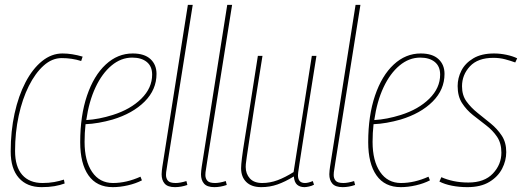

<svg xmlns="http://www.w3.org/2000/svg" viewBox="-20 -760 2149 790"><path d="M151 10Q91 10 57.5 -28Q24 -66 24 -137Q24 -220 40 -293Q56 -366 85 -421.5Q114 -477 153 -508.5Q192 -540 237 -540Q276 -540 320 -527L314 -509Q276 -521 234 -521Q194 -521 159.5 -490Q125 -459 98.5 -406Q72 -353 57 -284Q42 -215 42 -139Q42 -74 71.5 -40.5Q101 -7 155 -7Q181 -7 203 -11Q225 -15 243 -21L246 -5Q227 2 204 6Q181 10 151 10Z M564 -18Q539 -5 506.5 2.5Q474 10 444 10Q378 10 344 -38.5Q310 -87 310 -175Q310 -284 338 -366.5Q366 -449 415 -494.5Q464 -540 526 -540Q574 -540 599 -517Q624 -494 624 -456Q624 -391 575 -342Q526 -293 443 -268Q415 -260 386.5 -255Q358 -250 332 -249Q328 -213 328 -176Q328 -98 359 -52.5Q390 -7 445 -7Q500 -7 558 -33ZM524 -523Q478 -523 439 -490.5Q400 -458 373 -400.5Q346 -343 335 -266Q387 -269 444 -287Q517 -310 561.5 -354Q606 -398 606 -453Q606 -487 584 -505Q562 -523 524 -523Z M753 -740H773L670 -93Q668 -76 665.5 -63.5Q663 -51 663 -40Q663 -26 671 -16.5Q679 -7 703 -7Q721 -7 747 -15L751 1Q725 10 700 10Q670 10 657.5 -4.5Q645 -19 645 -43Q645 -50 646 -58.5Q647 -67 648 -74Z M915 -740H935L832 -93Q830 -76 827.5 -63.5Q825 -51 825 -40Q825 -26 833 -16.5Q841 -7 865 -7Q883 -7 909 -15L913 1Q887 10 862 10Q832 10 819.5 -4.5Q807 -19 807 -43Q807 -50 808 -58.5Q809 -67 810 -74Z M1055 10Q1015 10 993.5 -11Q972 -32 972 -68Q972 -81 975.5 -110Q979 -139 987.5 -191Q996 -243 1009 -325.5Q1022 -408 1041 -530H1060Q1039 -400 1026 -317Q1013 -234 1006 -186Q999 -138 995.5 -115.5Q992 -93 991.5 -85Q991 -77 991 -73Q991 -45 1008 -26Q1025 -7 1059 -7Q1091 -7 1122 -18.5Q1153 -30 1188 -52L1263 -530H1282Q1260 -393 1246 -304Q1232 -215 1224 -163Q1216 -111 1212 -85.5Q1208 -60 1207 -51Q1206 -42 1206 -39Q1206 -7 1235 -7Q1248 -7 1267 -15L1272 0Q1263 5 1251 7.5Q1239 10 1233 10Q1214 10 1202.5 0Q1191 -10 1189 -34Q1153 -12 1121.5 -1Q1090 10 1055 10Z M1443 -740H1463L1360 -93Q1358 -76 1355.5 -63.5Q1353 -51 1353 -40Q1353 -26 1361 -16.5Q1369 -7 1393 -7Q1411 -7 1437 -15L1441 1Q1415 10 1390 10Q1360 10 1347.5 -4.5Q1335 -19 1335 -43Q1335 -50 1336 -58.5Q1337 -67 1338 -74Z M1749 -18Q1724 -5 1691.5 2.5Q1659 10 1629 10Q1563 10 1529 -38.5Q1495 -87 1495 -175Q1495 -284 1523 -366.5Q1551 -449 1600 -494.5Q1649 -540 1711 -540Q1759 -540 1784 -517Q1809 -494 1809 -456Q1809 -391 1760 -342Q1711 -293 1628 -268Q1600 -260 1571.5 -255Q1543 -250 1517 -249Q1513 -213 1513 -176Q1513 -98 1544 -52.5Q1575 -7 1630 -7Q1685 -7 1743 -33ZM1709 -523Q1663 -523 1624 -490.5Q1585 -458 1558 -400.5Q1531 -343 1520 -266Q1572 -269 1629 -287Q1702 -310 1746.5 -354Q1791 -398 1791 -453Q1791 -487 1769 -505Q1747 -523 1709 -523Z M1788 -13 1796 -31Q1818 -21 1846 -15Q1874 -9 1907 -9Q1973 -9 2008 -46Q2043 -83 2043 -132Q2043 -171 2025 -197.5Q2007 -224 1980 -244.5Q1953 -265 1926 -286.5Q1899 -308 1881 -336Q1863 -364 1863 -406Q1863 -439 1878.5 -469.5Q1894 -500 1927.5 -520Q1961 -540 2013 -540Q2038 -540 2064 -534.5Q2090 -529 2108 -520L2100 -503Q2081 -510 2058.5 -516Q2036 -522 2010 -522Q1946 -522 1913.5 -487Q1881 -452 1881 -405Q1881 -368 1899.5 -342.5Q1918 -317 1945 -295.5Q1972 -274 1999 -252Q2026 -230 2044.5 -202Q2063 -174 2063 -134Q2063 -99 2046 -66Q2029 -33 1993.5 -11.5Q1958 10 1903 10Q1869 10 1839 4Q1809 -2 1788 -13Z"/></svg>

Font: Georama SemiCondensed Thin
Style: Italic
Weight: 100
Width: 4
Italic angle: -9°
Designer: Jean-Baptiste Levee
Foundry: Production Type
Version: Version 1.000